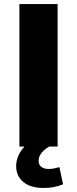

<svg xmlns="http://www.w3.org/2000/svg" viewBox="-20 -725 380 950"><path d="M76 0V-705H265V0ZM195 205Q131 205 95.5 175.5Q60 146 60 97Q60 52 91 12Q122 -28 171 -49L224 0Q208 9 196 20Q184 31 177.5 44Q171 57 171 70Q171 91 185 101Q199 111 219 111Q235 111 247.5 108.5Q260 106 274 102L292 187Q266 197 244.5 201Q223 205 195 205Z"/></svg>

Font: Nunito Sans 9pt Black
Style: Regular
Weight: 900
Version: Version 3.101;gftools[0.9.27]